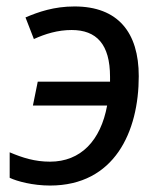

<svg xmlns="http://www.w3.org/2000/svg" viewBox="-20 -565 498 595"><path d="M135 10C335 10 410 -157 410 -329C410 -464 346 -545 211 -545C147 -545 99 -528 59 -511L85 -444C120 -460 159 -472 202 -472C279 -472 321 -428 321 -327V-312H97L82 -238H312C292 -129 230 -64 135 -64C88 -64 50 -76 10 -93V-14C33 -3 82 10 135 10Z"/></svg>

Font: BC Sans
Style: Italic
Weight: 400
Italic angle: -12°
Designer: Monotype Design Team
Designer: Province of B.C.
Foundry: Monotype Imaging Inc.
Version: Version 2.000;GOOG;noto-source:20170915:90ef993387c0